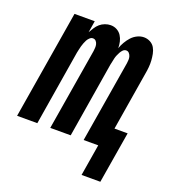

<svg xmlns="http://www.w3.org/2000/svg" viewBox="-140 -621 767 865"><g transform="rotate(20 243.0 -188.5)"><path d="M350 151 375 0H305L370 -392Q371 -400 371.5 -408.5Q372 -417 369.5 -425Q367 -433 361.5 -439Q356 -445 348 -445Q339 -445 332.5 -438.5Q326 -432 322 -424.5Q318 -417 314.5 -409Q311 -401 309 -392.5Q307 -384 305.5 -376Q304 -368 302 -360L243 0H145L210 -392Q211 -400 211.5 -408.5Q212 -417 210 -425Q208 -433 202.5 -439Q197 -445 188 -445Q180 -445 173 -438.5Q166 -432 162 -424.5Q158 -417 155 -409Q152 -401 149.5 -392.5Q147 -384 145.5 -376Q144 -368 142 -360L83 0H-14L72 -520H169L160 -464Q167 -476 174.5 -488Q182 -500 192.5 -509Q203 -518 216.5 -523Q230 -528 243 -528Q260 -528 273.5 -520.5Q287 -513 295 -500.5Q303 -488 306.5 -473Q310 -458 310 -442Q315 -457 324 -472.5Q333 -488 344.5 -500.5Q356 -513 371.5 -520.5Q387 -528 403 -528Q419 -528 433 -520.5Q447 -513 454.5 -500Q462 -487 465 -471.5Q468 -456 469 -440.5Q470 -425 468.5 -408.5Q467 -392 464 -376L418 -96H481L440 151Z"/></g></svg>

Font: Iosevka
Style: Bold Italic
Weight: 700
Italic angle: -9°
Monospace: yes
Designer: Belleve Invis
Foundry: Belleve Invis
Version: Version 32.5.0; ttfautohint (v1.8.4)